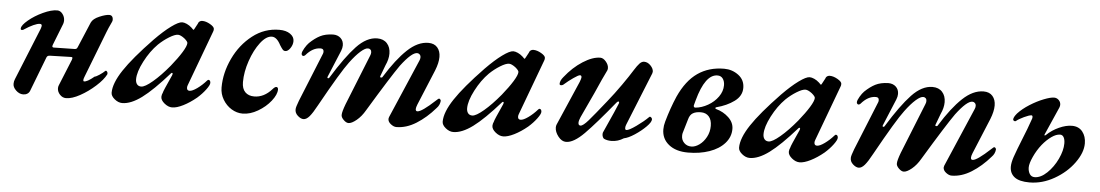

<svg xmlns="http://www.w3.org/2000/svg" viewBox="-31 -700 5597 977"><g transform="rotate(5 2767.5 -211.5)"><path d="M43 -37Q43 -48 48 -60L156 -326Q160 -338 160 -342Q160 -351 150 -351Q138 -351 117 -341.5Q96 -332 72 -316Q68 -312 61 -312Q54 -312 55 -320Q56 -336 87 -362Q118 -388 160 -407.5Q202 -427 232 -427Q248 -427 259.5 -412Q271 -397 271 -378Q271 -370 268 -361L224 -249L223 -243Q223 -237 231 -237L337 -239Q343 -239 346.5 -241.5Q350 -244 353 -252L407 -380Q416 -400 448 -413.5Q480 -427 498 -427Q508 -427 513 -420Q518 -413 517 -400Q517 -397 508.5 -379.5Q500 -362 491 -339L400 -104Q391 -82 398 -79Q414 -77 451 -108Q457 -108 474.5 -119.5Q492 -131 503 -142Q505 -143 507 -142.5Q509 -142 510 -140Q516 -135 514 -125Q500 -97 463.5 -64Q427 -31 386 -8.5Q345 14 315 14Q297 14 283.5 -0.5Q270 -15 270 -33Q270 -41 273 -48L328 -183L330 -192Q330 -197 323 -197L215 -194Q202 -194 198 -184L130 -7Q126 3 117 8.5Q108 14 96 14Q76 14 59 -2.5Q42 -19 43 -37Z M544 -34Q544 -82 589 -150Q634 -218 733 -321Q779 -368 816 -395Q853 -422 871 -422Q881 -422 894.5 -416Q908 -410 920 -399Q929 -389 930 -389Q932 -389 933 -390Q934 -391 936 -395Q941 -405 946.5 -414.5Q952 -424 952 -426Q954 -431 959.5 -434.5Q965 -438 972 -438Q991 -438 1012.5 -425.5Q1034 -413 1034 -402Q1034 -393 1031 -387L927 -107Q924 -100 924 -93Q924 -78 938 -78Q952 -78 976.5 -95.5Q1001 -113 1023 -138Q1027 -142 1029 -142Q1034 -142 1037 -138Q1040 -134 1040 -127Q1040 -116 1022.5 -92.5Q1005 -69 980 -47Q946 -19 913 -2.5Q880 14 857 14Q837 14 817.5 -2Q798 -18 798 -35Q798 -45 804 -58Q803 -61 843 -149Q845 -155 845 -156Q845 -160 842.5 -161Q840 -162 837 -159Q756 -67 701 -26.5Q646 14 602 14Q582 14 563 -1.5Q544 -17 544 -34ZM832 -197Q866 -239 886 -271.5Q906 -304 906 -319Q906 -327 888 -342Q868 -357 855 -357Q839 -357 810.5 -339.5Q782 -322 757 -298Q719 -260 690.5 -205Q662 -150 662 -113Q662 -97 669.5 -87.5Q677 -78 691 -78Q710 -78 749 -111Q788 -144 832 -197Z M1099 -109Q1099 -184 1134 -258Q1169 -332 1230 -379.5Q1291 -427 1367 -427Q1401 -427 1422 -412.5Q1443 -398 1443 -376Q1443 -357 1431 -339.5Q1419 -322 1406 -322Q1398 -322 1392.5 -328Q1387 -334 1377 -350Q1357 -389 1332 -389Q1303 -389 1273.5 -350.5Q1244 -312 1224.5 -255Q1205 -198 1205 -146Q1205 -112 1222 -95Q1239 -78 1268 -78Q1318 -78 1358 -123Q1369 -136 1377 -136Q1381 -136 1383.5 -132.5Q1386 -129 1386 -124Q1386 -98 1360 -65Q1334 -32 1294.5 -9Q1255 14 1217 14Q1187 14 1160 -2.5Q1133 -19 1116 -47.5Q1099 -76 1099 -109Z M1484 -32Q1484 -42 1497 -76L1598 -325Q1600 -329 1600 -336Q1600 -351 1584 -351Q1544 -351 1509 -310Q1504 -305 1499 -305Q1496 -305 1493 -308Q1490 -311 1490 -316Q1490 -326 1501 -344.5Q1512 -363 1522 -373Q1549 -399 1575.5 -412.5Q1602 -426 1641 -427Q1665 -427 1680 -413Q1695 -399 1695 -376Q1695 -363 1689 -348L1632 -211L1631 -207Q1631 -203 1635 -203Q1640 -203 1642 -208Q1709 -317 1761 -372Q1813 -427 1867 -427Q1899 -427 1917 -407Q1935 -387 1935 -355Q1935 -326 1920 -294L1899 -238L1898 -234Q1898 -230 1903 -230Q1909 -230 1911 -235Q1968 -327 2021 -377Q2074 -427 2128 -427Q2158 -427 2174 -408.5Q2190 -390 2190 -360Q2190 -330 2174 -290L2099 -109Q2093 -94 2093 -86Q2093 -75 2102 -75Q2124 -75 2193 -139Q2203 -149 2207 -149Q2210 -149 2213 -145.5Q2216 -142 2216 -138Q2214 -116 2198 -100Q2154 -49 2103.5 -17.5Q2053 14 2002 14Q1989 14 1974 2.5Q1959 -9 1959 -24Q1959 -27 1961 -33L2090 -333Q2094 -341 2094 -350Q2094 -359 2088.5 -364.5Q2083 -370 2076 -370Q2048 -371 1993 -298Q1952 -240 1842 -58Q1823 -25 1798.5 -5Q1774 15 1758 15Q1746 15 1732.5 1.5Q1719 -12 1720 -24Q1720 -39 1735 -79L1838 -336Q1842 -345 1842 -353Q1842 -362 1837 -367Q1832 -372 1825 -372Q1811 -373 1787 -352Q1763 -331 1734 -292Q1696 -242 1596 -62Q1574 -21 1558.5 -3Q1543 15 1528 15Q1514 15 1498.5 1Q1483 -13 1484 -32Z M2235 -34Q2235 -82 2280 -150Q2325 -218 2424 -321Q2470 -368 2507 -395Q2544 -422 2562 -422Q2572 -422 2585.5 -416Q2599 -410 2611 -399Q2620 -389 2621 -389Q2623 -389 2624 -390Q2625 -391 2627 -395Q2632 -405 2637.5 -414.5Q2643 -424 2643 -426Q2645 -431 2650.5 -434.5Q2656 -438 2663 -438Q2682 -438 2703.5 -425.5Q2725 -413 2725 -402Q2725 -393 2722 -387L2618 -107Q2615 -100 2615 -93Q2615 -78 2629 -78Q2643 -78 2667.5 -95.5Q2692 -113 2714 -138Q2718 -142 2720 -142Q2725 -142 2728 -138Q2731 -134 2731 -127Q2731 -116 2713.5 -92.5Q2696 -69 2671 -47Q2637 -19 2604 -2.5Q2571 14 2548 14Q2528 14 2508.5 -2Q2489 -18 2489 -35Q2489 -45 2495 -58Q2494 -61 2534 -149Q2536 -155 2536 -156Q2536 -160 2533.5 -161Q2531 -162 2528 -159Q2447 -67 2392 -26.5Q2337 14 2293 14Q2273 14 2254 -1.5Q2235 -17 2235 -34ZM2523 -197Q2557 -239 2577 -271.5Q2597 -304 2597 -319Q2597 -327 2579 -342Q2559 -357 2546 -357Q2530 -357 2501.5 -339.5Q2473 -322 2448 -298Q2410 -260 2381.5 -205Q2353 -150 2353 -113Q2353 -97 2360.5 -87.5Q2368 -78 2382 -78Q2401 -78 2440 -111Q2479 -144 2523 -197Z M2811 -55Q2811 -63 2814 -70L2912 -296Q2919 -314 2919 -320Q2919 -330 2911 -330Q2903 -330 2878 -312.5Q2853 -295 2835 -279Q2827 -271 2819 -271Q2811 -271 2811 -278Q2811 -294 2827 -313Q2868 -365 2917.5 -396.5Q2967 -428 3006 -428Q3021 -428 3035 -411.5Q3049 -395 3049 -378Q3049 -373 3047 -367Q3027 -327 2992 -247L2932 -118Q2924 -100 2924 -89Q2924 -75 2935 -75Q2948 -75 2975 -106Q3002 -137 3060 -210Q3094 -252 3128 -300.5Q3162 -349 3181 -380Q3196 -404 3207 -415.5Q3218 -427 3230 -427Q3248 -427 3263 -411.5Q3278 -396 3278 -380Q3278 -377 3276 -371L3167 -101Q3163 -92 3163 -83Q3163 -73 3170 -73Q3183 -73 3219.5 -99Q3256 -125 3279 -148Q3282 -151 3283 -151Q3287 -151 3291 -147Q3295 -143 3295 -138Q3295 -124 3271 -100Q3247 -76 3215 -55Q3183 -34 3161 -30Q3132 -11 3098 -11Q3077 -11 3062 -18Q3058 -19 3054.5 -26Q3051 -33 3051 -41Q3051 -49 3053 -52L3066 -81Q3107 -171 3120 -204Q3121 -206 3121 -209Q3121 -214 3117 -214Q3113 -214 3108 -208Q3015 -94 2961.5 -40Q2908 14 2869 14Q2847 14 2829 -9Q2811 -32 2811 -55Z M3357 -93Q3357 -112 3363 -133Q3383 -204 3409 -264Q3447 -348 3504 -387.5Q3561 -427 3639 -427Q3680 -427 3712 -403Q3744 -379 3744 -338Q3744 -297 3706.5 -269.5Q3669 -242 3615 -228Q3611 -226 3611 -223.5Q3611 -221 3616 -219Q3653 -209 3680 -183.5Q3707 -158 3707 -125Q3707 -84 3678.5 -52Q3650 -20 3601 -3Q3552 14 3492 14Q3430 14 3393.5 -15.5Q3357 -45 3357 -93ZM3645 -343Q3645 -363 3635.5 -376.5Q3626 -390 3608 -390Q3545 -390 3508 -254L3501 -228V-225Q3501 -217 3510 -217Q3542 -220 3573.5 -238Q3605 -256 3625 -284Q3645 -312 3645 -343ZM3596 -131Q3596 -162 3581 -179Q3566 -196 3540 -196Q3515 -196 3499.5 -187Q3484 -178 3478 -155L3457 -84Q3455 -79 3455 -68Q3455 -47 3469.5 -32.5Q3484 -18 3506 -18Q3526 -18 3547 -33Q3568 -48 3582 -74Q3596 -100 3596 -131Z M3749 -34Q3749 -82 3794 -150Q3839 -218 3938 -321Q3984 -368 4021 -395Q4058 -422 4076 -422Q4086 -422 4099.5 -416Q4113 -410 4125 -399Q4134 -389 4135 -389Q4137 -389 4138 -390Q4139 -391 4141 -395Q4146 -405 4151.5 -414.5Q4157 -424 4157 -426Q4159 -431 4164.5 -434.5Q4170 -438 4177 -438Q4196 -438 4217.5 -425.5Q4239 -413 4239 -402Q4239 -393 4236 -387L4132 -107Q4129 -100 4129 -93Q4129 -78 4143 -78Q4157 -78 4181.5 -95.5Q4206 -113 4228 -138Q4232 -142 4234 -142Q4239 -142 4242 -138Q4245 -134 4245 -127Q4245 -116 4227.5 -92.5Q4210 -69 4185 -47Q4151 -19 4118 -2.5Q4085 14 4062 14Q4042 14 4022.5 -2Q4003 -18 4003 -35Q4003 -45 4009 -58Q4008 -61 4048 -149Q4050 -155 4050 -156Q4050 -160 4047.5 -161Q4045 -162 4042 -159Q3961 -67 3906 -26.5Q3851 14 3807 14Q3787 14 3768 -1.5Q3749 -17 3749 -34ZM4037 -197Q4071 -239 4091 -271.5Q4111 -304 4111 -319Q4111 -327 4093 -342Q4073 -357 4060 -357Q4044 -357 4015.5 -339.5Q3987 -322 3962 -298Q3924 -260 3895.5 -205Q3867 -150 3867 -113Q3867 -97 3874.5 -87.5Q3882 -78 3896 -78Q3915 -78 3954 -111Q3993 -144 4037 -197Z M4320 -32Q4320 -42 4333 -76L4434 -325Q4436 -329 4436 -336Q4436 -351 4420 -351Q4380 -351 4345 -310Q4340 -305 4335 -305Q4332 -305 4329 -308Q4326 -311 4326 -316Q4326 -326 4337 -344.5Q4348 -363 4358 -373Q4385 -399 4411.5 -412.5Q4438 -426 4477 -427Q4501 -427 4516 -413Q4531 -399 4531 -376Q4531 -363 4525 -348L4468 -211L4467 -207Q4467 -203 4471 -203Q4476 -203 4478 -208Q4545 -317 4597 -372Q4649 -427 4703 -427Q4735 -427 4753 -407Q4771 -387 4771 -355Q4771 -326 4756 -294L4735 -238L4734 -234Q4734 -230 4739 -230Q4745 -230 4747 -235Q4804 -327 4857 -377Q4910 -427 4964 -427Q4994 -427 5010 -408.5Q5026 -390 5026 -360Q5026 -330 5010 -290L4935 -109Q4929 -94 4929 -86Q4929 -75 4938 -75Q4960 -75 5029 -139Q5039 -149 5043 -149Q5046 -149 5049 -145.5Q5052 -142 5052 -138Q5050 -116 5034 -100Q4990 -49 4939.5 -17.5Q4889 14 4838 14Q4825 14 4810 2.5Q4795 -9 4795 -24Q4795 -27 4797 -33L4926 -333Q4930 -341 4930 -350Q4930 -359 4924.5 -364.5Q4919 -370 4912 -370Q4884 -371 4829 -298Q4788 -240 4678 -58Q4659 -25 4634.5 -5Q4610 15 4594 15Q4582 15 4568.5 1.5Q4555 -12 4556 -24Q4556 -39 4571 -79L4674 -336Q4678 -345 4678 -353Q4678 -362 4673 -367Q4668 -372 4661 -372Q4647 -373 4623 -352Q4599 -331 4570 -292Q4532 -242 4432 -62Q4410 -21 4394.5 -3Q4379 15 4364 15Q4350 15 4334.5 1Q4319 -13 4320 -32Z M5135 -58Q5135 -78 5145 -108Q5159 -148 5180 -200Q5203 -256 5222 -311Q5223 -314 5223 -318Q5223 -327 5217 -327Q5206 -327 5179.5 -314.5Q5153 -302 5140 -291Q5139 -290 5135 -290Q5132 -290 5129 -292.5Q5126 -295 5126 -298Q5126 -310 5143 -330Q5166 -355 5201.5 -377.5Q5237 -400 5271.5 -413.5Q5306 -427 5324 -427Q5338 -427 5348 -417Q5358 -407 5358 -393Q5358 -387 5355 -379L5292 -236Q5290 -232 5292.5 -231Q5295 -230 5299 -234Q5326 -260 5361.5 -276Q5397 -292 5427 -292Q5462 -292 5481 -268Q5500 -244 5500 -208Q5500 -161 5462 -108.5Q5424 -56 5362.5 -21Q5301 14 5236 14Q5184 14 5159.5 -5Q5135 -24 5135 -58ZM5396 -199Q5396 -219 5389.5 -230.5Q5383 -242 5371 -242Q5351 -242 5327 -225Q5303 -208 5281 -181Q5258 -152 5242 -117Q5226 -82 5226 -62Q5226 -43 5234.5 -29Q5243 -15 5260 -15Q5291 -15 5323 -45.5Q5355 -76 5375.5 -119.5Q5396 -163 5396 -199Z"/></g></svg>

Font: EB Garamond SemiBold
Style: Italic
Weight: 600
Italic angle: -17.2°
Designer: Georg Duffner and Octavio Pardo
Foundry: Georg Duffner
Version: Version 1.000